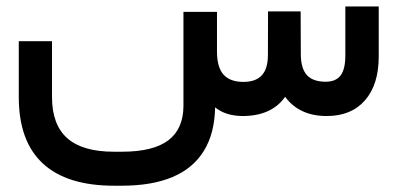

<svg xmlns="http://www.w3.org/2000/svg" viewBox="-20 -365 1250 604"><path d="M662.6 -203.6Q662.6 -153.3 683.1 -130.4Q703.6 -107.4 745.6 -107.4Q784.7 -107.4 803.7 -128.2Q822.8 -148.9 822.8 -191.9L823.2 -319.3V-329.1H833H916H925.8V-319.3L926.3 -192.9Q926.8 -148.9 945.8 -128.4Q964.8 -107.9 1004.9 -107.9Q1036.1 -107.9 1051.3 -127.4Q1066.4 -147 1066.4 -190.9V-335V-344.7H1076.2H1161.6H1171.4V-335V-187Q1171.4 -99.1 1128.4 -49.6Q1085.4 0 1007.8 0Q921.4 0 877 -60.5Q834.5 0 742.7 0Q689.5 -0.5 656.7 -27.3Q655.3 54.7 621.3 109.6Q587.4 164.6 522.7 191.9Q458 219.2 363.3 219.2H338.4Q190.4 219.2 114.7 149.2Q39.1 79.1 39.1 -59.1V-225.6V-235.4H48.8H133.8H143.6V-225.6V-59.6Q143.6 27.3 191.7 69.8Q239.7 112.3 338.4 112.3H363.3Q462.4 112.3 509.8 76.2Q557.1 40 557.1 -32.7V-317.9V-327.6H566.9H652.8H662.6V-317.9Z"/></svg>

Font: Shabnam Medium FD-WOL
Style: Medium-FD-WOL
Weight: 500
Foundry: DejaVu fonts team - Redesigned by Saber Rastikerdar - Based on Vazir font
Version: Version 5.0.1